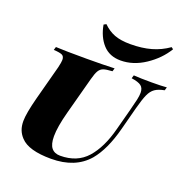

<svg xmlns="http://www.w3.org/2000/svg" viewBox="-148 -972 1077 1119"><g transform="rotate(20 390.5 -412.0)"><path d="M518 -79Q438 14 288 14Q149 14 99 -40Q80 -60 71 -83.5Q62 -107 62 -138Q62 -185 89 -288L146 -502Q154 -536 154 -550Q154 -572 139.5 -579Q125 -586 87 -588L93 -608Q151 -605 282 -605Q387 -605 457 -608L451 -588Q414 -586 396.5 -580Q379 -574 368.5 -557Q358 -540 348 -502L286 -271Q260 -174 260 -116Q260 -66 278.5 -43.5Q297 -21 332 -21Q437 -21 497.5 -89Q558 -157 590 -280L625 -412Q637 -457 642.5 -482.5Q648 -508 648 -526Q648 -555 630.5 -568.5Q613 -582 570 -588L576 -608Q615 -605 687 -605Q747 -605 781 -608L775 -588Q738 -581 717 -566.5Q696 -552 682.5 -522Q669 -492 653 -432L616 -291Q580 -153 518 -79ZM727 -838 739 -829Q697 -760 624 -711.5Q551 -663 473 -663Q404 -663 363 -708Q322 -753 309 -826L324 -834Q356 -802 395 -787Q434 -772 494 -772Q566 -772 622.5 -788Q679 -804 727 -838Z"/></g></svg>

Font: Playfair Display SC Black
Style: Italic
Weight: 900
Italic angle: -14°
Designer: Claus Eggers Sørensen
Foundry: Claus Eggers Sørensen
Version: Version 1.200; ttfautohint (v1.6)